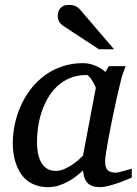

<svg xmlns="http://www.w3.org/2000/svg" viewBox="-20 -752 561 784"><path d="M371.1 -392.1Q371.6 -394.5 367.4 -403.3Q363.3 -412.1 357.4 -421.6Q351.6 -431.2 345 -438.5Q338.4 -445.8 334 -445.8Q295.9 -445.8 265.9 -433.3Q235.8 -420.9 213.4 -399.7Q190.9 -378.4 175 -350.6Q159.2 -322.8 149.4 -292.5Q139.6 -262.2 135.3 -231.4Q130.9 -200.7 130.9 -172.9Q130.9 -151.9 134.3 -130.9Q137.7 -109.9 146.2 -92.8Q154.8 -75.7 169.7 -64.9Q184.6 -54.2 208 -54.2Q225.6 -54.2 243.2 -62Q260.7 -69.8 275.9 -80.1Q291 -90.3 302.2 -100.6Q313.5 -110.8 318.8 -116.2ZM518.1 -26.9Q512.2 -24.4 496.6 -17.8Q481 -11.2 461.7 -4.6Q442.4 2 422.6 7.1Q402.8 12.2 388.2 12.2Q370.1 12.2 357.7 7.8Q345.2 3.4 337.2 -5.4Q329.1 -14.2 324.7 -26.9Q320.3 -39.6 318.8 -56.2Q307.6 -45.4 292.5 -33.4Q277.3 -21.5 259 -11.2Q240.7 -1 220 5.6Q199.2 12.2 176.8 12.2Q147.5 12.2 125.2 3.9Q103 -4.4 86.9 -18.3Q70.8 -32.2 60.3 -50.5Q49.8 -68.8 43.5 -88.6Q37.1 -108.4 34.7 -128.7Q32.2 -148.9 32.2 -167Q32.2 -205.6 40.5 -244.9Q48.8 -284.2 65.2 -320.6Q81.5 -356.9 106 -388.7Q130.4 -420.4 162.4 -443.8Q194.3 -467.3 233.6 -480.7Q272.9 -494.1 319.8 -494.1Q333.5 -494.1 346.9 -491Q360.4 -487.8 372.1 -482.7Q383.8 -477.5 393.6 -471.2Q403.3 -464.8 410.2 -458L424.8 -481.9H493.2Q490.7 -476.1 487.8 -468Q484.9 -460 481.9 -451.7Q479 -443.4 476.8 -436Q474.6 -428.7 474.1 -424.8Q470.7 -411.6 464.4 -385Q458 -358.4 450.9 -325.2Q443.8 -292 436.3 -255.6Q428.7 -219.2 422.9 -186.8Q417 -154.3 413.1 -129.2Q409.2 -104 409.2 -92.8Q409.2 -66.4 420.4 -56.6Q431.6 -46.9 452.1 -46.9Q457 -46.9 466.6 -49.1Q476.1 -51.3 486.3 -54.2Q496.6 -57.1 505.4 -59.6Q514.2 -62 518.1 -63ZM383.8 -550.8 238.8 -646Q228.5 -652.8 222.2 -662.8Q215.8 -672.9 215.8 -688Q215.8 -695.3 218 -703.1Q220.2 -710.9 225.3 -717.3Q230.5 -723.6 239 -727.8Q247.6 -731.9 260.7 -731.9Q271.5 -731.9 279.1 -730Q286.6 -728 292.5 -724.9Q298.3 -721.7 303 -717Q307.6 -712.4 312 -707L445.8 -550.8Z"/></svg>

Font: Charis SIL APac
Style: Italic
Weight: 400
Italic angle: -11°
Foundry: SIL International
Version: Version 5.000